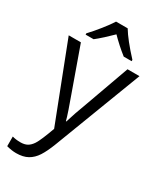

<svg xmlns="http://www.w3.org/2000/svg" viewBox="-242 -836 980 1161"><g transform="rotate(30 248.0 -255.5)"><path d="M13.2 230.5V163.1Q38.6 170.4 70.3 170.4Q98.6 170.4 117.7 159.7Q136.7 148.9 152.3 125Q171.9 94.2 206.5 -2L0 -536.1H85L192.9 -233.4Q209 -189.5 224.4 -144.5Q239.7 -99.6 245.1 -77.6H248Q261.7 -121.6 270.5 -147.2Q279.3 -172.9 302.7 -235.8L410.6 -536.1H494.1L261.2 74.2Q238.3 133.8 215.6 168.9Q192.9 204.1 160.6 222.2Q128.4 240.2 80.1 240.2Q49.8 240.2 13.2 230.5ZM206.5 -751H287.6Q324.2 -690.4 407.7 -600.1V-590.8H352.5Q319.3 -617.2 297.9 -636.7Q263.7 -668 247.1 -685.5Q222.7 -661.1 194.3 -635.3Q160.2 -604.5 142.1 -590.8H86.4V-600.1Q117.7 -632.8 152.3 -676.3Q187 -719.7 206.5 -751Z"/></g></svg>

Font: Viking Open Sans
Style: Regular
Weight: 400
Foundry: Ascender Corporation
Version: Version 2.001